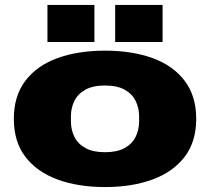

<svg xmlns="http://www.w3.org/2000/svg" viewBox="-20 -745 850 777"><path d="M405 12Q296 12 213 -18.5Q130 -49 83 -110Q36 -171 36 -264Q36 -357 83 -418.5Q130 -480 213 -510Q296 -540 405 -540Q514 -540 597 -510Q680 -480 727 -418.5Q774 -357 774 -264Q774 -171 727 -110Q680 -49 597 -18.5Q514 12 405 12ZM405 -129Q454 -129 484.5 -146Q515 -163 529 -191.5Q543 -220 543 -254V-274Q543 -308 529 -336.5Q515 -365 484.5 -382Q454 -399 405 -399Q356 -399 325.5 -382Q295 -365 281 -336.5Q267 -308 267 -274V-254Q267 -220 281 -191.5Q295 -163 325.5 -146Q356 -129 405 -129ZM172 -575V-725H362V-575ZM446 -575V-725H638V-575Z"/></svg>

Font: Archivo Expanded Black
Style: Regular
Weight: 900
Width: 7
Designer: Hector Gatti
Foundry: Omnibus-Type
Version: Version 2.001